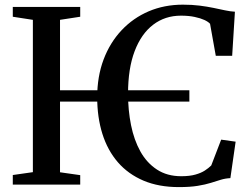

<svg xmlns="http://www.w3.org/2000/svg" viewBox="-20 -772 1047 803"><path d="M772 -394.5V-347H133.5V-394.5ZM117.5 -52V-689L33.5 -702V-743H315.5V-702L231 -689V-51.5L315.5 -39.5V0H33.5V-40ZM728 10.5Q644 10.5 580.2 -16.5Q516.5 -43.5 473.2 -93.2Q430 -143 408.2 -212.2Q386.5 -281.5 386.5 -365.5Q386.5 -452 413.2 -523Q440 -594 488.5 -645.5Q537 -697 602.2 -724.8Q667.5 -752.5 745 -752.5Q783 -752.5 814.8 -748.5Q846.5 -744.5 872.8 -739Q899 -733.5 921.2 -728.8Q943.5 -724 962.5 -723L951 -538.5H882.5L858.5 -672.5Q851 -681 834.8 -688.5Q818.5 -696 794 -701.2Q769.5 -706.5 736.5 -706.5Q670.5 -706.5 620.8 -668.8Q571 -631 543.2 -558.2Q515.5 -485.5 515.5 -380Q515.5 -311 528 -248.8Q540.5 -186.5 567.2 -138.5Q594 -90.5 636.5 -62.8Q679 -35 738 -35Q773 -35 797 -41.8Q821 -48.5 836.8 -58.8Q852.5 -69 863.5 -80L905 -188L965.5 -179.5L943.5 -27Q922.5 -26 903.5 -20.2Q884.5 -14.5 861.8 -7.2Q839 0 807 5.2Q775 10.5 728 10.5Z"/></svg>

Font: Merriweather 60pt Medium
Style: Regular
Weight: 500
Version: Version 2.100